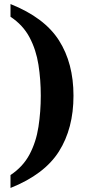

<svg xmlns="http://www.w3.org/2000/svg" viewBox="-20 -792 441 951"><path d="M32 75Q94 34 126.5 -27.5Q159 -89 170.5 -164Q182 -239 182 -318Q182 -397 170.5 -471Q159 -545 126.5 -606.5Q94 -668 32 -709V-772Q200 -705 272 -592Q344 -479 344 -318Q344 -156 272 -42Q200 72 32 139Z"/></svg>

Font: Noto Serif Ethiopic
Style: Bold
Weight: 700
Designer: Monotype Design Team
Foundry: Monotype Imaging Inc.
Version: Version 2.102; ttfautohint (v1.8.4.7-5d5b)